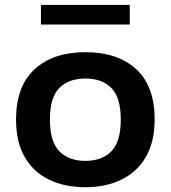

<svg xmlns="http://www.w3.org/2000/svg" viewBox="-20 -772 713 802"><path d="M336.5 10Q249.5 10 184.2 -21.8Q119 -53.5 83 -116.5Q47 -179.5 47 -272.5Q47 -411.5 124.5 -482.8Q202 -554 336.5 -554Q471.5 -554 548.8 -483.2Q626 -412.5 626 -272.5Q626 -180.5 589.8 -117.5Q553.5 -54.5 488.2 -22.2Q423 10 336.5 10ZM336.5 -100Q406 -100 445.2 -140.2Q484.5 -180.5 484.5 -272.5Q484.5 -365 445.2 -404.5Q406 -444 336.5 -444Q267 -444 227.8 -404.5Q188.5 -365 188.5 -273Q188.5 -180.5 227.8 -140.2Q267 -100 336.5 -100ZM151 -669.5V-751.5H522V-669.5Z"/></svg>

Font: Encode Sans Expanded Expanded SemiBold
Style: Regular
Weight: 600
Width: 7
Designer: Multiple Designers
Foundry: Impallari Type
Version: Version 3.000; ttfautohint (v1.8.3) -l 8 -r 50 -G 200 -x 14 